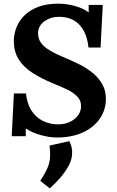

<svg xmlns="http://www.w3.org/2000/svg" viewBox="-20 -736 640 1050"><path d="M291 16Q252 16 205.5 3.5Q159 -9 121 -33V9H44L56 -225H122Q128 -169 152 -131.5Q176 -94 214 -75Q252 -56 298 -56Q334 -56 361.5 -69Q389 -82 405.5 -103.5Q422 -125 423 -150Q425 -185 402 -208.5Q379 -232 343 -248.5Q307 -265 270 -280Q207 -306 157 -338Q107 -370 80 -415Q53 -460 56 -525Q58 -556 71.5 -589.5Q85 -623 113.5 -651.5Q142 -680 188 -698Q234 -716 300 -716Q340 -716 387 -704Q434 -692 465 -668V-709H542L530 -476H464Q458 -532 437 -569.5Q416 -607 381.5 -626Q347 -645 300 -644Q257 -644 223.5 -620Q190 -596 188 -558Q187 -527 203 -503.5Q219 -480 253.5 -459.5Q288 -439 342 -417Q379 -402 418 -382Q457 -362 489.5 -335Q522 -308 541.5 -271.5Q561 -235 559 -186Q556 -127 521.5 -81Q487 -35 428 -9.5Q369 16 291 16ZM252 294 200 253Q229 209 241 179Q253 149 254 121.5Q255 94 251 60L359 36Q368 53 372 71.5Q376 90 374 108Q373 137 355.5 170Q338 203 310.5 235Q283 267 252 294Z"/></svg>

Font: Lora Italic
Style: Italic
Weight: 400
Italic angle: -3°
Designer: Olga Karpushina, Alexei Vanyashin (Cyrillic)
Foundry: Cyreal
Version: Version 2.210; ttfautohint (v1.8.1.43-b0c9)